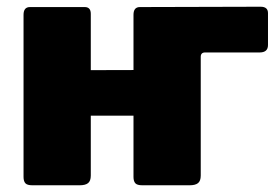

<svg xmlns="http://www.w3.org/2000/svg" viewBox="-20 -551 832 571"><path d="M752 -395H590Q577 -395 577 -382L399 -530L755 -531Q777 -531 777 -512V-417Q777 -395 752 -395ZM250 -510V-29Q250 -13 242 -6.5Q234 0 217 0H76Q61 0 55.5 -6Q50 -12 50 -25V-507Q50 -530 69 -530H232Q250 -530 250 -510ZM577 -510V-29Q577 -13 569 -6.5Q561 0 544 0H403Q388 0 382.5 -6Q377 -12 377 -25V-507Q377 -530 396 -530H559Q577 -530 577 -510ZM98 -207Q74 -207 74 -229V-323Q74 -342 96 -342L475 -343Q497 -343 497 -324V-229Q497 -207 472 -207Z"/></svg>

Font: Libre Franklin Black
Style: Regular
Weight: 900
Designer: Pablo Impallari, Rodrigo Fuenzalida, Nhung Nguyen
Foundry: Impallari Type
Version: Version 3.000